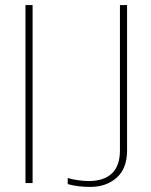

<svg xmlns="http://www.w3.org/2000/svg" viewBox="-20 -719 594 754"><path d="M80 0V-699H108V0ZM335 15Q285 15 246 4V-20Q261 -15 285.5 -11.5Q310 -8 328 -8Q388 -8 419.5 -38Q451 -68 451 -128V-699H479V-128Q479 -57 438 -21Q397 15 335 15Z"/></svg>

Font: Prompt Thin
Style: Regular
Weight: 100
Designer: Katatrad Team
Foundry: CadsonDemak
Version: Version 1.030